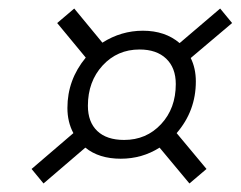

<svg xmlns="http://www.w3.org/2000/svg" viewBox="-20 -501 564 450"><path d="M401 -400 496 -481 524 -447 427 -365Q439 -341 439 -310Q439 -241 394 -189L464 -105L424 -71L354 -155Q313 -129 263 -129Q212 -129 180 -155L82 -71L54 -105L152 -189Q138 -215 138 -248Q138 -314 181 -366L114 -447L154 -481L220 -401Q264 -429 315 -429Q367 -429 401 -400ZM186 -253Q186 -215 208 -194Q230 -173 271 -173Q323 -173 357.5 -210Q392 -247 392 -304Q392 -342 369.5 -363.5Q347 -385 307 -385Q255 -385 220.5 -347.5Q186 -310 186 -253Z"/></svg>

Font: Overused Grotesk Light
Style: Italic
Weight: 300
Italic angle: -10°
Version: Version 0.003